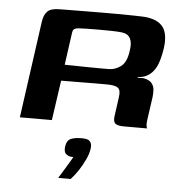

<svg xmlns="http://www.w3.org/2000/svg" viewBox="-51 -511 753 795"><g transform="rotate(5 325.5 -113.0)"><path d="M354 -167Q354 -167 331.5 -167Q309 -167 273 -166.5Q237 -166 197 -166L173 0H40L96 -402Q100 -431 114.5 -445.5Q129 -460 165 -460Q180 -460 208.5 -460.5Q237 -461 272.5 -461Q308 -461 346.5 -461.5Q385 -462 420 -461.5Q455 -461 482 -460.5Q509 -460 521 -459Q573 -454 595 -425.5Q617 -397 609 -337Q601 -285 587.5 -258.5Q574 -232 551 -219Q545 -215 534 -212Q523 -209 512 -209L511 -206Q517 -206 524 -206Q531 -206 536 -206Q561 -201 570.5 -189Q580 -177 581 -161.5Q582 -146 580 -130L566 -32Q564 -17 566 -9Q568 -1 569 0H471Q449 0 438 -7Q427 -14 430 -38L441 -117Q446 -148 433.5 -157.5Q421 -167 387 -167ZM206 -233Q218 -233 243 -232.5Q268 -232 297.5 -231.5Q327 -231 352.5 -231Q378 -231 389 -231Q416 -231 439.5 -248.5Q463 -266 469 -313Q475 -346 465.5 -365Q456 -384 430 -387Q414 -389 387.5 -389.5Q361 -390 333 -390Q305 -390 281.5 -389.5Q258 -389 247 -388Q244 -388 235.5 -385Q227 -382 225 -369ZM220 236Q232 217 241 202Q250 187 258.5 173Q267 159 275 145Q273 145 269.5 144.5Q266 144 263 144Q252 142 243.5 134.5Q235 127 237 105Q241 78 258 71Q275 64 303 64Q316 64 325.5 66.5Q335 69 340.5 78.5Q346 88 343 106Q340 126 328.5 150.5Q317 175 302 197.5Q287 220 272 236Z"/></g></svg>

Font: Genos Thin SemiBold
Style: Italic
Weight: 600
Italic angle: -8°
Version: Version 1.010